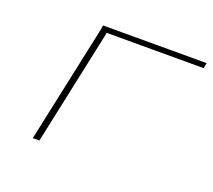

<svg xmlns="http://www.w3.org/2000/svg" viewBox="-92 -619 821 739"><g transform="rotate(20 318.5 -250.0)"><path d="M107 0H134L236 -478H633L637 -500H213L210 -482Z"/></g></svg>

Font: LT Wave Mono Thin
Style: Italic
Weight: 100
Designer: Daniel Lyons
Version: Version 2.5 (Glyphs App)